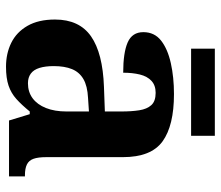

<svg xmlns="http://www.w3.org/2000/svg" viewBox="-68 -657 735 639"><g transform="rotate(90 299.5 -337.5)"><path d="M202 10Q158 10 122.5 -7.5Q87 -25 66 -61.5Q45 -98 45 -153Q45 -234 101 -273Q157 -312 269 -316L351 -319V-374Q351 -408 347 -433.5Q343 -459 330 -473.5Q317 -488 289 -488Q264 -488 249 -474Q234 -460 228 -435.5Q222 -411 222 -380Q155 -380 121 -395Q87 -410 87 -447Q87 -484 115 -506Q143 -528 190 -538.5Q237 -549 293 -549Q398 -549 450.5 -511Q503 -473 503 -379V-124Q503 -97 508.5 -81.5Q514 -66 527.5 -59.5Q541 -53 563 -53H567V0H381L360 -69H351Q329 -42 309.5 -24.5Q290 -7 265 1.5Q240 10 202 10ZM257 -63Q286 -63 307 -78.5Q328 -94 339.5 -123Q351 -152 351 -191V-266L306 -263Q266 -261 243 -247.5Q220 -234 210 -209.5Q200 -185 200 -149Q200 -121 206 -101.5Q212 -82 225 -72.5Q238 -63 257 -63ZM142 -606V-685H432V-606Z"/></g></svg>

Font: Noto Serif Armenian
Style: Bold
Weight: 700
Version: Version 2.007